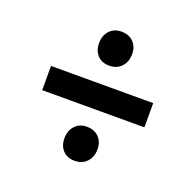

<svg xmlns="http://www.w3.org/2000/svg" viewBox="-97 -674 729 715"><g transform="rotate(20 267.5 -316.0)"><path d="M268 -60Q238 -60 221 -78.5Q204 -97 204 -126.5Q204 -156 221.5 -175.5Q239 -195 268.5 -195Q298 -195 316 -177Q334 -159 334 -129Q334 -99 316 -79.5Q298 -60 268 -60ZM268 -437Q238 -437 221 -455.5Q204 -474 204 -503.5Q204 -533 221.5 -552.5Q239 -572 268.5 -572Q298 -572 316 -554Q334 -536 334 -506Q334 -476 316 -456.5Q298 -437 268 -437ZM470 -362V-266H65V-362Z"/></g></svg>

Font: Bree Serif
Style: Regular
Weight: 400
Designer: Veronika Burian, Jos Scaglione
Foundry: TypeTogether
Version: Version 1.002